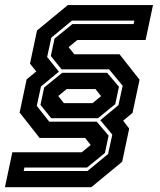

<svg xmlns="http://www.w3.org/2000/svg" viewBox="-47 -664 650 778"><path d="M-27 94.5 3 -47H284.5L320.5 -76.5L298 -105H113.5L32.5 -208L61 -342.5L100 -374.5L74.5 -406L103 -540.5L228 -643.5H573L543 -502H266.5L231 -473L254 -444H437.5L518.5 -341L490 -206.5L452 -175L476.5 -143L448 -8.5L323 94.5ZM49 29H307.5L391 -40L408 -118.5L359.5 -177L433 -238L450 -316.5L395 -383H202.5L159 -437L174 -507.5L246.5 -566.5H494.5L497.5 -580.5H244.5L161 -511.5L144 -433L191.5 -373.5L119 -313.5L102 -235L152.5 -171H345L393 -114.5L378 -44L305.5 15H52ZM212 -246H328L362.5 -274.5L340 -303H223L189 -275ZM160.5 -185 117 -239 132 -309.5 205 -369H387L435 -312.5L420 -242L350 -185Z"/></svg>

Font: Tourney Thin
Style: Bold Italic
Weight: 700
Italic angle: -12°
Version: Version 1.015